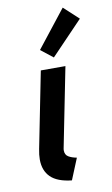

<svg xmlns="http://www.w3.org/2000/svg" viewBox="-90 -838 522 893"><g transform="rotate(-10 171.0 -391.5)"><path d="M44.9 -113.8Q44.9 -135.3 50.3 -162.1L121.6 -521H237.8L163.6 -147.9Q162.1 -141.6 162.1 -136.2Q162.1 -115.2 177.2 -106Q192.4 -96.7 216.3 -92.3L175.3 7.8Q107.4 0.5 76.2 -30.3Q44.9 -61 44.9 -113.8ZM134.3 -615.2 272.5 -791 342.3 -726.6 191.9 -569.8Z"/></g></svg>

Font: Reddit Sans Vanilla SemiBold
Style: Italic
Weight: 600
Italic angle: -11.25°
Designer: Stephen Hutchings
Version: Version 1.013